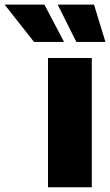

<svg xmlns="http://www.w3.org/2000/svg" viewBox="-150 -791 466 811"><path d="M52.7 0H237.8V-545.9H52.7ZM172.4 -613.8H295.4L247.1 -771.5H93.8ZM-6.3 -613.8H120.6L37.6 -771.5H-130.4Z"/></svg>

Font: Raveo ExtraBold
Style: Regular
Weight: 800
Designer: Jakub Foglar, Rasmus Andersson (Inter)
Foundry: Jakubfoglar.com
Version: Version 1.100;Glyphs 3.2.3 (3260)